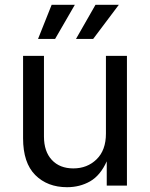

<svg xmlns="http://www.w3.org/2000/svg" viewBox="-20 -781 631 808"><path d="M262.2 6.8Q179.7 6.8 128.4 -44.4Q77.1 -95.7 77.1 -199.2V-545.9H165V-206.5Q165 -143.6 198.2 -107.9Q231.4 -72.3 288.6 -72.3Q347.2 -72.3 386.5 -110.6Q425.8 -148.9 425.8 -218.8V-545.9H514.2V0H429.2V-102.1Q402.3 -42.5 359.1 -17.8Q315.9 6.8 262.2 6.8ZM372.1 -617.2H299.8L381.8 -760.7H480ZM211.9 -617.2H140.1L197.3 -760.7H294.9Z"/></svg>

Font: Inter
Style: Regular
Weight: 400
Designer: Rasmus Andersson
Foundry: rsms
Version: Version 4.001;git-9221beed3